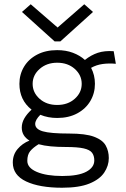

<svg xmlns="http://www.w3.org/2000/svg" viewBox="-20 -708 590 900"><path d="M248 -155Q205 -155 169 -170Q145 -146 145 -127Q145 -103 180.5 -92.5Q216 -82 304 -82Q381 -82 421 -67Q461 -52 475.5 -26Q490 0 490 33Q490 69 468.5 101Q447 133 399 152.5Q351 172 271 172Q165 172 102.5 142.5Q40 113 40 54Q40 17 62.5 -9.5Q85 -36 118 -49Q82 -71 82 -110Q82 -132 94 -153Q106 -174 128 -194Q71 -239 71 -315Q71 -359 92.5 -395Q114 -431 154 -452Q194 -473 248 -473Q289 -473 322 -460.5Q355 -448 378 -427Q407 -450 438.5 -460.5Q470 -471 513 -468L523 -409Q490 -412 461 -408Q432 -404 407 -390Q425 -356 425 -315Q425 -271 403.5 -234.5Q382 -198 342 -176.5Q302 -155 248 -155ZM248 -216Q298 -216 330.5 -245Q363 -274 363 -315Q363 -356 330.5 -385Q298 -414 248 -414Q199 -414 166 -385Q133 -356 133 -315Q133 -274 165.5 -245Q198 -216 248 -216ZM108 46Q108 79 153 98Q198 117 272 117Q347 117 384.5 97Q422 77 422 44Q422 22 411.5 8Q401 -6 372 -12.5Q343 -19 288 -19Q250 -19 218 -22Q186 -25 161 -32Q135 -16 121.5 0.5Q108 17 108 46ZM124 -688 250 -579 375 -688 416 -652 263 -514H236L83 -652Z"/></svg>

Font: Inconsolata SemiExpanded
Style: Regular
Weight: 400
Width: 6
Monospace: yes
Designer: Raph Levien, Cyreal, Brenton Simpson
Foundry: Raph Levien, Cyreal, Google
Version: Version 3.000; ttfautohint (v1.8.2.53-6de2)